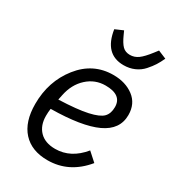

<svg xmlns="http://www.w3.org/2000/svg" viewBox="-184 -854 878 970"><g transform="rotate(30 255.5 -369.0)"><path d="M337 -596Q226 -596 206 -730L252 -750L262 -728Q279 -690 295.5 -673.5Q312 -657 339 -657Q365 -657 387 -673Q409 -689 439 -728L456 -750L504 -730Q492 -704 480 -685Q468 -666 448 -643.5Q428 -621 399.5 -608.5Q371 -596 337 -596ZM244 12Q151 12 100 -44Q49 -100 49 -204Q49 -336 125 -432Q201 -528 319 -528Q390 -528 437.5 -492Q485 -456 485 -390Q485 -305 397 -264Q309 -223 129 -221Q126 -200 126 -179Q126 -123 158 -90Q190 -57 249 -57Q340 -57 407 -139L457 -94Q370 12 244 12ZM311 -462Q250 -462 204.5 -420.5Q159 -379 145 -310L139 -281Q248 -285 306.5 -298Q365 -311 385.5 -332Q406 -353 406 -391Q406 -462 311 -462Z"/></g></svg>

Font: Aneliza
Style: Italic
Weight: 400
Italic angle: -11.31°
Designer: Mike Abbink, Paul van der Laan, Pieter van Rosmalen
Foundry: Bold Monday
Version: Version 3.0